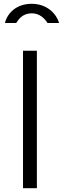

<svg xmlns="http://www.w3.org/2000/svg" viewBox="-20 -990 331 1010"><path d="M291 -869C277 -917 228 -970 147 -970C67 -970 19 -922 6 -869H65C77 -887 98 -920 147 -920C190 -920 216 -891 230 -869ZM101 -723V0H174V-723Z"/></svg>

Font: United Sans Light
Style: Regular
Weight: 300
Designer: Pablo Impallari, Rodrigo Fuenzalida (Modified by Dan O. Williams)
Version: Version 1.000;PS 001.000;hotconv 1.0.88;makeotf.lib2.5.64775